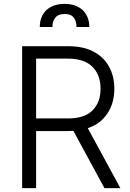

<svg xmlns="http://www.w3.org/2000/svg" viewBox="-20 -967 671 989"><path d="M462 -701Q515 -673 542 -623Q569 -574 569 -510Q569 -436 533 -382Q497 -328 432 -307L600 2H518L358 -293Q351 -292 332 -292H166V2H94V-729H331Q410 -729 462 -701ZM456 -398Q498 -439 498 -510Q498 -581 456 -623Q414 -665 330 -665H166V-357H331Q415 -357 456 -398ZM219 -915Q254 -947 313 -947Q371 -947 406 -915Q440 -881 440 -828H374Q374 -859 359 -877Q346 -895 313 -895Q280 -895 265 -876Q250 -858 250 -828H185Q185 -882 219 -915Z"/></svg>

Font: Sinter Normal
Style: Regular
Weight: 350
Foundry: Adobe & rsms
Version: Version 1.000